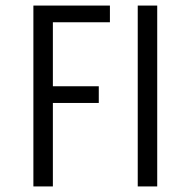

<svg xmlns="http://www.w3.org/2000/svg" viewBox="-20 -670 685 690"><path d="M170 0H100V-650H375V-590H170V-360H335V-300H170ZM545 0H475V-650H545Z"/></svg>

Font: Unica One
Style: Regular
Weight: 400
Designer: Eduardo Rodriguez Tunni
Foundry: Eduardo Rodriguez Tunni
Version: Version 1.001